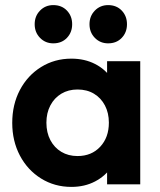

<svg xmlns="http://www.w3.org/2000/svg" viewBox="-20 -723 628 753"><path d="M260 10Q194 10 141 -23Q88 -56 58 -113Q28 -170 28 -241Q28 -313 58 -370Q88 -427 141 -460Q194 -493 260 -493Q312 -493 353 -472Q394 -451 418.5 -413.5Q443 -376 445 -329V-155Q443 -107 418.5 -70Q394 -33 353 -11.5Q312 10 260 10ZM284 -111Q339 -111 373 -147.5Q407 -184 407 -242Q407 -280 391.5 -309.5Q376 -339 348.5 -355.5Q321 -372 284 -372Q248 -372 220.5 -355.5Q193 -339 177.5 -309.5Q162 -280 162 -242Q162 -203 177.5 -173.5Q193 -144 220.5 -127.5Q248 -111 284 -111ZM400 0V-130L421 -248L400 -364V-483H530V0ZM189 -553Q158 -553 137 -574.5Q116 -596 116 -628Q116 -660 137 -681.5Q158 -703 189 -703Q222 -703 242.5 -681.5Q263 -660 263 -628Q263 -596 242.5 -574.5Q222 -553 189 -553ZM404 -553Q373 -553 352 -574.5Q331 -596 331 -628Q331 -660 352 -681.5Q373 -703 404 -703Q437 -703 457.5 -681.5Q478 -660 478 -628Q478 -596 457.5 -574.5Q437 -553 404 -553Z"/></svg>

Font: Outfit SemiBold
Style: Regular
Weight: 600
Designer: Rodrigo Fuenzalida
Foundry: fragTYPE
Version: Version 1.100;gftools[0.9.27]